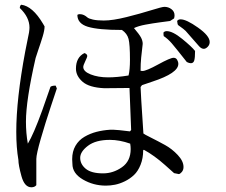

<svg xmlns="http://www.w3.org/2000/svg" viewBox="-20 -762 960 814"><path d="M746 -680Q770 -680 819.5 -645Q869 -610 869 -584Q869 -572 860.5 -563.5Q852 -555 844 -555Q834 -555 824 -566L767 -631Q756 -641 747 -647Q738 -653 736 -655Q734 -657 733 -660Q732 -663 731 -673Q735 -680 746 -680ZM687 -630Q712 -630 752.5 -597Q793 -564 807 -546Q807 -517 803.5 -505.5Q800 -494 789 -494Q782 -494 772 -499Q724 -560 708 -578.5Q692 -597 674 -609Q673 -614 673 -624Q678 -630 687 -630ZM584 -461Q600 -461 651 -489Q702 -517 716 -517Q726 -517 731 -508.5Q736 -500 736 -491Q736 -452 626 -416L582 -401L576 -393Q576 -376 588 -196Q591 -193 621 -178Q651 -163 680 -147Q709 -131 733.5 -105Q758 -79 758 -54Q758 -41 750.5 -32.5Q743 -24 738 -24L718 -28L680 -62Q634 -103 590 -127L587 -125Q587 -91 576 -63.5Q565 -36 548 -20Q531 -4 509.5 6.5Q488 17 468 21Q448 25 429 25Q376 25 331.5 -1Q287 -27 287 -67Q286 -78 286 -87Q286 -120 300 -144Q314 -168 338 -182Q362 -196 389 -203Q416 -210 447 -212H461Q475 -212 531 -205L536 -211L529 -389L422 -388Q358 -391 330 -415.5Q302 -440 302 -471Q302 -519 338 -537Q350 -533 350 -524Q350 -520 341.5 -502.5Q333 -485 333 -478Q333 -459 364.5 -446.5Q396 -434 439 -434Q476 -434 525 -442Q531 -466 531 -508Q531 -574 525 -597Q519 -620 497 -635Q397 -635 352.5 -648.5Q308 -662 308 -699Q312 -702 318 -702Q328 -702 336 -698Q344 -694 350 -688.5Q356 -683 374 -679Q392 -675 420 -675Q458 -675 516 -689.5Q574 -704 620.5 -718.5Q667 -733 677 -733Q694 -733 707 -723Q720 -713 720 -697Q720 -691 718 -684L701 -673Q693 -672 659.5 -667.5Q626 -663 596.5 -657.5Q567 -652 548 -643Q571 -616 578 -602.5Q585 -589 585 -576Q585 -573 583 -558Q581 -543 578.5 -517.5Q576 -492 576 -462Q579 -461 584 -461ZM320 -93Q320 -66 343.5 -46.5Q367 -27 417 -27Q460 -27 497 -53Q534 -79 534 -130Q534 -141 532 -153Q487 -169 446 -169Q386 -169 353 -144Q320 -119 320 -93ZM221 -387Q220 -384 196 -312Q172 -240 153 -174Q134 -108 134 -88V23Q127 32 113 32Q84 32 71 -15Q58 -62 58 -84Q49 -136 49 -203Q49 -341 87 -544L103 -624Q105 -638 105 -645Q105 -689 64 -728Q64 -738 70 -742Q118 -736 162 -662L169 -650Q169 -634 161 -607.5Q153 -581 143 -552.5Q133 -524 131 -516Q90 -337 90 -246Q90 -197 98 -153Q122 -192 159 -294L194 -394Q200 -399 216 -399Z"/></svg>

Font: cwTeXMing
Style: Medium
Weight: 500
Version: Version 1.17